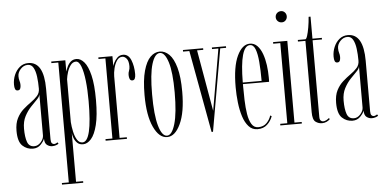

<svg xmlns="http://www.w3.org/2000/svg" viewBox="-59 -832 2420 1202"><g transform="rotate(-5 1151.0 -231.0)"><path d="M122.5 10Q85 10 57.2 -16Q29.5 -42 29.5 -109.5Q29.5 -157 45.8 -188.8Q62 -220.5 86.2 -242Q110.5 -263.5 134.8 -280.5Q159 -297.5 175.5 -316Q192 -334.5 192 -361Q192 -401 187.5 -436.2Q183 -471.5 170.8 -493.5Q158.5 -515.5 135.5 -515.5Q110 -515.5 90.8 -494.8Q71.5 -474 71.5 -449.5Q71.5 -432.5 75.5 -420.2Q79.5 -408 79.5 -394Q79.5 -380 75.2 -370.8Q71 -361.5 59 -361.5Q47.5 -361.5 43.2 -371.8Q39 -382 39 -400Q39 -431.5 51.2 -460.5Q63.5 -489.5 86 -508Q108.5 -526.5 139.5 -526.5Q237 -526.5 237 -356.5V-39Q237 -21 243 -14.2Q249 -7.5 257 -7.5Q263 -7.5 269.2 -10.5Q275.5 -13.5 279 -16L284.5 -7Q279.5 -3 268.5 1Q257.5 5 244.5 5Q227 5 212 -6Q197 -17 196.5 -46.5Q191 -30 171.8 -10Q152.5 10 122.5 10ZM132.5 -4.5Q155.5 -4.5 173.8 -25.2Q192 -46 192 -67V-325.5Q190.5 -311 173.2 -293.8Q156 -276.5 133.8 -253Q111.5 -229.5 94.5 -197Q77.5 -164.5 77.5 -120Q77.5 -66.5 88.8 -35.5Q100 -4.5 132.5 -4.5Z M284 250V240H327.5V-513.5H284V-523.5H372.5V-452.5Q376.5 -465.5 384.2 -482.8Q392 -500 406 -512.8Q420 -525.5 442.5 -525.5Q468 -525.5 490.8 -499.2Q513.5 -473 527.8 -414.5Q542 -356 542 -259Q542 -162.5 527.2 -103.2Q512.5 -44 488.5 -17Q464.5 10 437.5 10Q415 10 401.5 -3Q388 -16 381.2 -33.8Q374.5 -51.5 373 -65.5V240H417.5V250ZM435 -2Q495.5 -2 495.5 -256.5Q495.5 -327.5 489 -384.8Q482.5 -442 469.5 -475.8Q456.5 -509.5 437.5 -509.5Q418 -509.5 404.5 -491.8Q391 -474 383.2 -449.5Q375.5 -425 373 -404V-135Q375 -105.5 381.8 -74.5Q388.5 -43.5 401.5 -22.8Q414.5 -2 435 -2Z M580 0V-10H623.5V-513.5H580V-523.5H668.5V-460.5Q669 -465.5 676.5 -481.5Q684 -497.5 698.5 -512Q713 -526.5 735 -526.5Q769 -526.5 784.8 -488Q800.5 -449.5 800.5 -399.5Q800.5 -382 795.8 -371.8Q791 -361.5 780 -361.5Q768 -361.5 763.5 -372Q759 -382.5 759 -397.5Q759 -411.5 764 -423.5Q769 -435.5 769 -451.5Q769 -484.5 756.5 -499.5Q744 -514.5 729.5 -514.5Q708.5 -514.5 695 -494.2Q681.5 -474 675 -446.5Q668.5 -419 668.5 -397.5V-10H714V0Z M966 11Q915.5 11 881.5 -62Q847.5 -135 847.5 -263.5Q847.5 -357.5 863.8 -415.5Q880 -473.5 906.8 -500Q933.5 -526.5 966 -526.5Q998 -526.5 1025 -500Q1052 -473.5 1068.2 -415.5Q1084.5 -357.5 1084.5 -263.5Q1084.5 -135 1050.2 -62Q1016 11 966 11ZM966 2Q997 2 1017 -65.8Q1037 -133.5 1037 -263.5Q1037 -391 1017 -454.2Q997 -517.5 966 -517.5Q934 -517.5 914.5 -454.2Q895 -391 895 -263.5Q895 -133.5 914.5 -65.8Q934 2 966 2Z M1245.5 3 1151 -513.5H1111.5V-523.5H1238.5V-513.5H1199.5L1267 -127.5L1333.5 -513.5H1293.5V-523.5H1382V-513.5H1345L1254.5 3Z M1534 11Q1501 11 1478.8 -13.5Q1456.5 -38 1443.8 -78Q1431 -118 1425.5 -166.5Q1420 -215 1420 -262.5Q1420 -391.5 1452 -459Q1484 -526.5 1532 -526.5Q1559.5 -526.5 1578.8 -506.5Q1598 -486.5 1609.8 -454Q1621.5 -421.5 1626.8 -383Q1632 -344.5 1632 -307Q1632 -299.5 1632 -292.2Q1632 -285 1631.5 -278H1467V-275.5Q1467 -227 1468.5 -178.2Q1470 -129.5 1476.5 -89.5Q1483 -49.5 1498 -25.2Q1513 -1 1539 -1Q1573 -1 1593 -22Q1613 -43 1620 -67.5L1629 -62.5Q1618.5 -32.5 1595 -10.8Q1571.5 11 1534 11ZM1532 -517.5Q1468.5 -517.5 1467 -288H1585.5Q1585.5 -355 1581.2 -406.8Q1577 -458.5 1565.5 -488Q1554 -517.5 1532 -517.5Z M1744 -642Q1728.5 -642 1718.2 -652.2Q1708 -662.5 1708 -677Q1708 -692 1718.2 -702.2Q1728.5 -712.5 1744 -712.5Q1758 -712.5 1767.8 -702.2Q1777.5 -692 1777.5 -677Q1777.5 -662.5 1767.8 -652.2Q1758 -642 1744 -642ZM1678 0V-10H1722.5V-513.5H1678V-523.5H1767.5V-10H1813V0Z M1939 9Q1917.5 9 1899 -4.5Q1880.5 -18 1880.5 -65.5V-513.5H1833.5V-523.5H1880.5Q1887 -523.5 1893.5 -543.8Q1900 -564 1905.5 -596Q1911 -628 1913.5 -662H1925.5V-523.5H1984.5V-513.5H1925.5V-32.5Q1925.5 -15.5 1932 -8.8Q1938.5 -2 1947 -2Q1958 -2 1969.2 -8.5Q1980.5 -15 1984.5 -19.5L1990 -12.5Q1981.5 -3.5 1968.2 2.8Q1955 9 1939 9Z M2131 10Q2093.5 10 2065.8 -16Q2038 -42 2038 -109.5Q2038 -157 2054.2 -188.8Q2070.5 -220.5 2094.8 -242Q2119 -263.5 2143.2 -280.5Q2167.5 -297.5 2184 -316Q2200.5 -334.5 2200.5 -361Q2200.5 -401 2196 -436.2Q2191.5 -471.5 2179.2 -493.5Q2167 -515.5 2144 -515.5Q2118.5 -515.5 2099.2 -494.8Q2080 -474 2080 -449.5Q2080 -432.5 2084 -420.2Q2088 -408 2088 -394Q2088 -380 2083.8 -370.8Q2079.5 -361.5 2067.5 -361.5Q2056 -361.5 2051.8 -371.8Q2047.5 -382 2047.5 -400Q2047.5 -431.5 2059.8 -460.5Q2072 -489.5 2094.5 -508Q2117 -526.5 2148 -526.5Q2245.5 -526.5 2245.5 -356.5V-39Q2245.5 -21 2251.5 -14.2Q2257.5 -7.5 2265.5 -7.5Q2271.5 -7.5 2277.8 -10.5Q2284 -13.5 2287.5 -16L2293 -7Q2288 -3 2277 1Q2266 5 2253 5Q2235.5 5 2220.5 -6Q2205.5 -17 2205 -46.5Q2199.5 -30 2180.2 -10Q2161 10 2131 10ZM2141 -4.5Q2164 -4.5 2182.2 -25.2Q2200.5 -46 2200.5 -67V-325.5Q2199 -311 2181.8 -293.8Q2164.5 -276.5 2142.2 -253Q2120 -229.5 2103 -197Q2086 -164.5 2086 -120Q2086 -66.5 2097.2 -35.5Q2108.5 -4.5 2141 -4.5Z"/></g></svg>

Font: Imbue 100pt ExtraLight
Style: Regular
Weight: 200
Designer: Tyler Finck
Foundry: Etcetera Type Company
Version: Version 1.102; ttfautohint (v1.8.3)